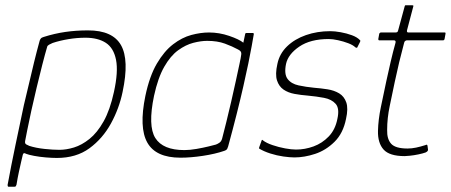

<svg xmlns="http://www.w3.org/2000/svg" viewBox="-20 -596 1721 733"><path d="M9 110Q23 34 39 -42Q55 -118 71 -194Q81 -235 90.5 -276Q100 -317 110 -358Q120 -399 131 -439Q132 -444 135.5 -448.5Q139 -453 147 -455Q188 -468 229 -474Q270 -480 316 -480Q410 -480 442 -423.5Q474 -367 448 -245Q435 -182 403.5 -124.5Q372 -67 321.5 -30Q271 7 197 7Q179 7 155 5Q131 3 110 -1Q89 -5 79 -9Q75 -12 71.5 -11Q68 -10 67 -5Q65 3 61 20.5Q57 38 52 61Q47 84 43 109Q42 110 41 113.5Q40 117 35 117H13Q10 117 9.5 114Q9 111 9 110ZM76 -58Q74 -48 80.5 -44.5Q87 -41 92 -39Q117 -31 149.5 -27.5Q182 -24 207 -24Q233 -24 262.5 -33Q292 -42 321.5 -65.5Q351 -89 375.5 -132.5Q400 -176 415 -245Q432 -322 423 -367.5Q414 -413 384 -432.5Q354 -452 306 -452Q274 -452 241 -446.5Q208 -441 181 -432Q174 -429 167.5 -425.5Q161 -422 160 -417Q152 -390 141.5 -349Q131 -308 120 -262Q109 -216 99.5 -173Q90 -130 84 -99Q78 -68 76 -58Z M669 6Q575 6 542.5 -51.5Q510 -109 535 -230Q551 -306 579 -353.5Q607 -401 641 -427Q675 -453 710.5 -462.5Q746 -472 778 -472Q817 -472 855 -459Q893 -446 909 -433L916 -466Q916 -468 917.5 -469Q919 -470 920 -470H945Q949 -470 949 -466Q946 -449 941 -420.5Q936 -392 928 -353.5Q920 -315 909 -266.5Q898 -218 883.5 -160.5Q869 -103 851 -37Q850 -33 847.5 -28Q845 -23 836 -20Q801 -8 754.5 -1Q708 6 669 6ZM684 -23Q705 -23 730.5 -27.5Q756 -32 776.5 -37Q797 -42 804 -44Q810 -46 817.5 -51Q825 -56 828 -67Q835 -93 844 -130Q853 -167 862.5 -207.5Q872 -248 880 -285.5Q888 -323 894 -350.5Q900 -378 901 -388Q902 -394 899.5 -398.5Q897 -403 889 -407Q867 -419 838.5 -429.5Q810 -440 771 -440Q747 -440 718 -432.5Q689 -425 660 -404Q631 -383 607 -341Q583 -299 568 -230Q544 -115 573 -69Q602 -23 684 -23Z M979 -60Q979 -62 981 -62Q983 -62 984 -60Q997 -50 1020.5 -42Q1044 -34 1068.5 -29.5Q1093 -25 1110 -25Q1144 -25 1177 -37Q1210 -49 1235 -75Q1260 -101 1268 -142Q1277 -182 1261.5 -199.5Q1246 -217 1217 -222.5Q1188 -228 1155 -231Q1129 -233 1104.5 -237.5Q1080 -242 1062.5 -254Q1045 -266 1037.5 -289Q1030 -312 1039 -352Q1047 -391 1076 -419Q1105 -447 1148 -462Q1191 -477 1241 -477Q1258 -477 1280.5 -473Q1303 -469 1323.5 -461.5Q1344 -454 1355 -442Q1356 -441 1355.5 -440Q1355 -439 1355 -437L1344 -415Q1343 -412 1337 -415Q1328 -424 1309.5 -431Q1291 -438 1270.5 -442.5Q1250 -447 1235 -447Q1165 -447 1122.5 -418Q1080 -389 1072 -352Q1064 -313 1078 -294.5Q1092 -276 1120 -270Q1148 -264 1179 -261Q1205 -259 1230.5 -255Q1256 -251 1275 -239.5Q1294 -228 1302 -205Q1310 -182 1301 -142Q1290 -87 1257 -54.5Q1224 -22 1183 -8.5Q1142 5 1104 5Q1087 5 1062 1.5Q1037 -2 1012 -10Q987 -18 969 -29Q969 -33 970 -35Z M1525 0Q1467 0 1444.5 -25Q1422 -50 1423 -96Q1424 -139 1434 -187Q1444 -235 1455 -287Q1463 -324 1471.5 -360.5Q1480 -397 1490 -433Q1492 -442 1484 -442H1427Q1426 -442 1425 -444Q1424 -446 1424 -446L1428 -468Q1428 -468 1430 -470Q1432 -472 1433 -472H1490Q1494 -472 1496.5 -473.5Q1499 -475 1500 -480L1525 -572Q1526 -576 1528 -576H1554Q1556 -576 1557.5 -575Q1559 -574 1558 -572L1534 -481Q1533 -477 1534 -474.5Q1535 -472 1539 -472H1678Q1680 -472 1680.5 -471Q1681 -470 1681 -468L1677 -446Q1677 -446 1675.5 -444Q1674 -442 1672 -442H1533Q1531 -442 1527.5 -440Q1524 -438 1523 -433Q1513 -396 1504 -358.5Q1495 -321 1487 -283Q1478 -239 1468 -192Q1458 -145 1458 -100Q1457 -65 1473.5 -47Q1490 -29 1536 -29Q1552 -29 1568.5 -32.5Q1585 -36 1604 -42Q1608 -44 1609.5 -43.5Q1611 -43 1612 -40L1614 -25Q1615 -19 1605 -14Q1594 -10 1577 -6.5Q1560 -3 1545 -1.5Q1530 0 1525 0Z"/></svg>

Font: Glory Thin Thin
Style: Italic
Weight: 250
Italic angle: -12°
Version: Version 1.011